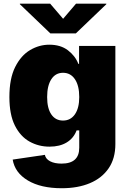

<svg xmlns="http://www.w3.org/2000/svg" viewBox="-20 -792 687 1028"><path d="M310.5 215.8Q198.7 215.8 129.2 174.3Q59.6 132.8 47.9 62.5L220.2 37.1Q224.6 59.1 248.3 71.5Q272 84 309.6 84Q404.3 84 404.3 -1V-93.8H390.1Q374.5 -52.2 337.4 -29.5Q300.3 -6.8 245.1 -6.8Q187 -6.8 138.2 -33.9Q89.4 -61 59.8 -119.6Q30.3 -178.2 30.3 -272.5Q30.3 -371.6 61.3 -433.3Q92.3 -495.1 141.1 -523.9Q189.9 -552.7 244.1 -552.7Q304.7 -552.7 344 -522.5Q383.3 -492.2 399.4 -450.2H403.3V-545.9H597.7V-20.5Q597.7 56.2 561.8 108.9Q525.9 161.6 461.4 188.7Q397 215.8 310.5 215.8ZM317.4 -146.5Q357.9 -146.5 381.1 -179.9Q404.3 -213.4 404.3 -272.5Q404.3 -333.5 381.1 -367.9Q357.9 -402.3 317.4 -402.3Q277.3 -402.3 254.9 -367.9Q232.4 -333.5 232.4 -272.5Q232.4 -211.9 254.9 -179.2Q277.3 -146.5 317.4 -146.5ZM248.5 -772.5 317.9 -691.4 387.2 -772.5H549.3V-769.5L386.2 -613.3H249.5L86.4 -769.5V-772.5Z"/></svg>

Font: Inter Black
Style: Regular
Weight: 900
Designer: Rasmus Andersson
Foundry: rsms
Version: Version 4.000;git-a52131595